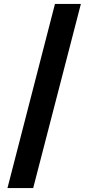

<svg xmlns="http://www.w3.org/2000/svg" viewBox="-20 -834 449 978"><path d="M260 -814H392L149 124H18Z"/></svg>

Font: Mozilla Text BETA
Style: Bold
Weight: 700
Designer: Studio DRAMA
Foundry: Studio DRAMA
Version: Version 0.100